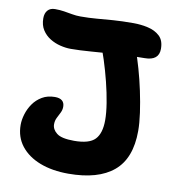

<svg xmlns="http://www.w3.org/2000/svg" viewBox="-81 -786 798 871"><g transform="rotate(10 317.5 -350.5)"><path d="M291 12Q216.6 12 160.3 -9.7Q104 -31.4 72 -72Q40 -112.6 40 -169Q40 -192 47.9 -218.2Q55.8 -244.4 71.8 -267.5Q87.8 -290.6 112.9 -305.4Q138 -320.2 171.6 -320.2Q193.8 -320.2 204.9 -310.7Q216 -301.2 216 -282.8Q216 -268.2 209.2 -254.8Q202.4 -241.4 195.6 -227.8Q188.8 -214.2 188.8 -197.8Q188.8 -174.2 210.9 -156.8Q233 -139.4 291 -139.4Q360.6 -139.4 387.3 -167.4Q414 -195.4 414 -256Q414 -289.4 406.8 -334.2Q399.6 -379 387.3 -428.4Q375 -477.8 359.9 -524.7Q344.8 -571.6 329.2 -608.6Q319.4 -635.4 332.8 -655.7Q346.2 -676 370 -676Q420 -675.2 449.1 -658.8Q478.2 -642.4 494.6 -597.2Q507.8 -561.4 521.4 -513.9Q535 -466.4 545.9 -415.1Q556.8 -363.8 563.4 -316.8Q570 -269.8 570 -234Q570 -107.2 499 -47.6Q428 12 291 12ZM203.4 -547.6Q180.8 -547.6 155.3 -553.8Q129.8 -560 107.6 -573.7Q85.4 -587.4 71.3 -609.4Q57.2 -631.4 57.2 -663Q57.2 -686.2 69.1 -699.6Q81 -713 102.8 -713Q125.6 -713 144.5 -710Q163.4 -707 182.5 -703.5Q201.6 -700 221.6 -700Q261 -700 295.8 -703Q330.6 -706 370.5 -709Q410.4 -712 465 -712Q498.4 -712 531.3 -704.6Q564.2 -697.2 585.6 -677.3Q607 -657.4 607 -618.4Q607 -564.4 541 -564.4Q476 -564.4 413.6 -560.2Q351.2 -556 297.3 -551.8Q243.4 -547.6 203.4 -547.6Z"/></g></svg>

Font: Shantell Sans Light
Style: Regular
Weight: 300
Designer: Stephen Nixon, Anya Danilova, Shantell Martin
Foundry: Arrow Type
Version: Version 1.011;[c5ecc13dd]